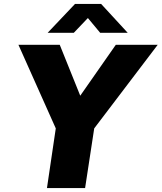

<svg xmlns="http://www.w3.org/2000/svg" viewBox="-20 -949 816 969"><path d="M217 0 261.5 -301 73 -723H281.5L385 -466L564.5 -723H776L455.5 -301L409.5 0ZM220.5 -783.5 358.5 -929H490.5L624.5 -783.5H485.5L423.5 -858L352.5 -783.5Z"/></svg>

Font: Public Sans Black
Style: Italic
Weight: 900
Italic angle: -8°
Designer: The Public Sans project authors (U.S. Web Design System). Libre Franklin designed by Pablo Impallari and Rodrigo Fuenzal
Version: Version 1.007; ttfautohint (v1.8.1) -l 8 -r 50 -G 200 -x 14 